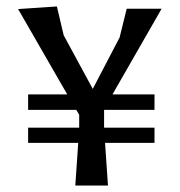

<svg xmlns="http://www.w3.org/2000/svg" viewBox="-20 -574 556 594"><path d="M67 -234V-282H188L36 -546L156 -554L177 -465L267 -299L350 -458L372 -547H480L328 -282H458V-234H302V-179H458V-132H305L314 0H213L222 -132H67V-179H225V-219L216 -234Z"/></svg>

Font: Galdeano
Style: Regular
Weight: 400
Designer: Dario Manuel Muhafara
Foundry: Dario Manuel Muhafara
Version: Version 1.001